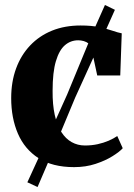

<svg xmlns="http://www.w3.org/2000/svg" viewBox="-20 -661 538 772"><path d="M278 11Q191 11 135 -25Q79 -61 52 -123.8Q25 -186.5 25 -266.5Q25 -332.5 44.8 -386Q64.5 -439.5 101.2 -478.2Q138 -517 189.2 -537.8Q240.5 -558.5 304 -558.5Q348.5 -558.5 379.5 -551.8Q410.5 -545 432.2 -537.5Q454 -530 469.5 -527L463.5 -357.5H371L347 -469Q344.5 -479.5 336.2 -486Q328 -492.5 316.8 -495.8Q305.5 -499 294.5 -499Q264 -499 241 -479.2Q218 -459.5 204.8 -415.2Q191.5 -371 191.5 -296Q191 -240 200.2 -198.5Q209.5 -157 226.8 -130Q244 -103 268.2 -89.5Q292.5 -76 321.5 -76Q348.5 -76 372.5 -81.2Q396.5 -86.5 416.8 -95.2Q437 -104 451.5 -114L473.5 -65Q460.5 -50.5 432 -32.8Q403.5 -15 364 -2Q324.5 11 278 11ZM131 91 90 72 142.5 -42.5 250 -281 355.5 -536.5 402 -641 442 -621.5 395.5 -517.5 282.5 -269 181 -25.5Z"/></svg>

Font: Merriweather 48pt ExtraBold
Style: Regular
Weight: 800
Version: Version 2.100